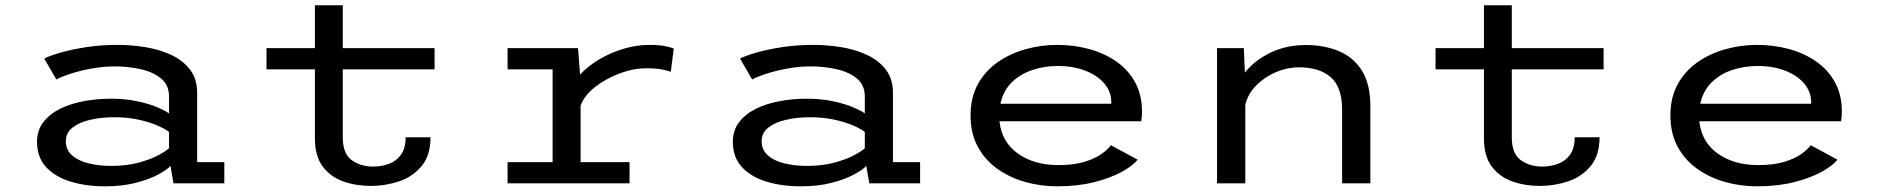

<svg xmlns="http://www.w3.org/2000/svg" viewBox="-20 -678 6951 710"><path d="M369 11Q297 11 240 -6.8Q183 -24.5 150 -60.8Q117 -97 117 -153.5Q117 -196 140.2 -226.2Q163.5 -256.5 202.5 -275.8Q241.5 -295 290.2 -304Q339 -313 390.5 -313Q444 -313 488 -303.5Q532 -294 562 -281.2Q592 -268.5 605 -258.5V-321.5Q605 -364 575 -388.2Q545 -412.5 499 -422.5Q453 -432.5 405 -432.5Q360.5 -432.5 315.8 -424Q271 -415.5 236.8 -404Q202.5 -392.5 188.5 -384L143.5 -461.5Q164 -472 205 -483.8Q246 -495.5 300 -503.8Q354 -512 414.5 -512Q465 -512 516.8 -503.8Q568.5 -495.5 612 -475.5Q655.5 -455.5 682.2 -421.2Q709 -387 709 -335.5V-78.5H809.5V0H621.5L610.5 -64.5Q598 -50.5 565.2 -32.8Q532.5 -15 482.5 -2Q432.5 11 369 11ZM391 -64.5Q448 -64.5 492.2 -76.5Q536.5 -88.5 565.5 -104Q594.5 -119.5 605 -130V-190Q592.5 -200.5 563 -213.5Q533.5 -226.5 492.2 -235.5Q451 -244.5 403 -244.5Q355.5 -244.5 314.5 -235.2Q273.5 -226 248.5 -206.5Q223.5 -187 223.5 -156Q223.5 -123.5 246.8 -103.2Q270 -83 308 -73.8Q346 -64.5 391 -64.5Z M1144.5 -166.5V-421.5H965.5V-500H1144.5V-658.5H1247.5V-500H1587V-421.5H1247.5V-170.5Q1247.5 -109.5 1280.8 -85.8Q1314 -62 1360 -62Q1390.5 -62 1418 -72Q1445.5 -82 1462.8 -105.8Q1480 -129.5 1480 -170.5H1572Q1572 -103.5 1539.2 -64Q1506.5 -24.5 1456 -7.5Q1405.5 9.5 1351.5 9.5Q1296 9.5 1249 -7.2Q1202 -24 1173.2 -62.5Q1144.5 -101 1144.5 -166.5Z M1857 0V-78.5H2023.5V-421.5H1857V-500H2117.5L2125 -402Q2154.5 -434 2196.5 -458.8Q2238.5 -483.5 2286.2 -497.8Q2334 -512 2381 -512Q2419.5 -512 2440.8 -507.2Q2462 -502.5 2471.5 -498.5L2460.5 -412.5Q2451 -416.5 2429 -421Q2407 -425.5 2370.5 -425.5Q2322 -425.5 2270.8 -406.2Q2219.5 -387 2180 -355.8Q2140.5 -324.5 2127 -287.5V-78.5H2308V0Z M2942 11Q2870 11 2813 -6.8Q2756 -24.5 2723 -60.8Q2690 -97 2690 -153.5Q2690 -196 2713.2 -226.2Q2736.5 -256.5 2775.5 -275.8Q2814.5 -295 2863.2 -304Q2912 -313 2963.5 -313Q3017 -313 3061 -303.5Q3105 -294 3135 -281.2Q3165 -268.5 3178 -258.5V-321.5Q3178 -364 3148 -388.2Q3118 -412.5 3072 -422.5Q3026 -432.5 2978 -432.5Q2933.5 -432.5 2888.8 -424Q2844 -415.5 2809.8 -404Q2775.5 -392.5 2761.5 -384L2716.5 -461.5Q2737 -472 2778 -483.8Q2819 -495.5 2873 -503.8Q2927 -512 2987.5 -512Q3038 -512 3089.8 -503.8Q3141.5 -495.5 3185 -475.5Q3228.5 -455.5 3255.2 -421.2Q3282 -387 3282 -335.5V-78.5H3382.5V0H3194.5L3183.5 -64.5Q3171 -50.5 3138.2 -32.8Q3105.5 -15 3055.5 -2Q3005.5 11 2942 11ZM2964 -64.5Q3021 -64.5 3065.2 -76.5Q3109.5 -88.5 3138.5 -104Q3167.5 -119.5 3178 -130V-190Q3165.5 -200.5 3136 -213.5Q3106.5 -226.5 3065.2 -235.5Q3024 -244.5 2976 -244.5Q2928.5 -244.5 2887.5 -235.2Q2846.5 -226 2821.5 -206.5Q2796.5 -187 2796.5 -156Q2796.5 -123.5 2819.8 -103.2Q2843 -83 2881 -73.8Q2919 -64.5 2964 -64.5Z M3889 11Q3828.5 11 3771.5 -5Q3714.5 -21 3668.8 -53.2Q3623 -85.5 3596 -135Q3569 -184.5 3569 -251.5Q3569 -317.5 3596 -366.5Q3623 -415.5 3669 -447.8Q3715 -480 3772.2 -496Q3829.5 -512 3889.5 -512Q3951 -512 4007.2 -496.8Q4063.5 -481.5 4107.8 -450.8Q4152 -420 4177.5 -373.8Q4203 -327.5 4203 -266Q4203 -244.5 4200 -229.5H3676Q3684 -153 3744 -110.2Q3804 -67.5 3894 -67.5Q3950.5 -67.5 3990 -79.5Q4029.5 -91.5 4053.5 -108.8Q4077.5 -126 4088 -141L4187 -87.5Q4168.5 -64.5 4127.2 -42Q4086 -19.5 4025.5 -4.2Q3965 11 3889 11ZM3892 -434Q3841.5 -434 3797 -419Q3752.5 -404 3721.2 -373.2Q3690 -342.5 3679.5 -294.5H4089.5V-300Q4089.5 -338.5 4064 -368.8Q4038.5 -399 3993.8 -416.5Q3949 -434 3892 -434Z M4480.5 0V-500H4579.5L4583.5 -409.5Q4619.5 -455 4678 -483.2Q4736.5 -511.5 4809.5 -511.5Q4876.5 -511.5 4930.5 -489.2Q4984.5 -467 5016 -417.2Q5047.5 -367.5 5047.5 -284.5V0H4943V-271.5Q4943 -356 4901 -392.5Q4859 -429 4784.5 -429Q4740 -429 4697.8 -411Q4655.5 -393 4624.8 -361.5Q4594 -330 4585 -289.5V0Z M5467.5 -166.5V-421.5H5288.5V-500H5467.5V-658.5H5570.5V-500H5910V-421.5H5570.5V-170.5Q5570.5 -109.5 5603.8 -85.8Q5637 -62 5683 -62Q5713.5 -62 5741 -72Q5768.5 -82 5785.8 -105.8Q5803 -129.5 5803 -170.5H5895Q5895 -103.5 5862.2 -64Q5829.5 -24.5 5779 -7.5Q5728.5 9.5 5674.5 9.5Q5619 9.5 5572 -7.2Q5525 -24 5496.2 -62.5Q5467.5 -101 5467.5 -166.5Z M6477 11Q6416.5 11 6359.5 -5Q6302.5 -21 6256.8 -53.2Q6211 -85.5 6184 -135Q6157 -184.5 6157 -251.5Q6157 -317.5 6184 -366.5Q6211 -415.5 6257 -447.8Q6303 -480 6360.2 -496Q6417.5 -512 6477.5 -512Q6539 -512 6595.2 -496.8Q6651.5 -481.5 6695.8 -450.8Q6740 -420 6765.5 -373.8Q6791 -327.5 6791 -266Q6791 -244.5 6788 -229.5H6264Q6272 -153 6332 -110.2Q6392 -67.5 6482 -67.5Q6538.5 -67.5 6578 -79.5Q6617.5 -91.5 6641.5 -108.8Q6665.5 -126 6676 -141L6775 -87.5Q6756.5 -64.5 6715.2 -42Q6674 -19.5 6613.5 -4.2Q6553 11 6477 11ZM6480 -434Q6429.5 -434 6385 -419Q6340.5 -404 6309.2 -373.2Q6278 -342.5 6267.5 -294.5H6677.5V-300Q6677.5 -338.5 6652 -368.8Q6626.5 -399 6581.8 -416.5Q6537 -434 6480 -434Z"/></svg>

Font: Trispace SemiExpanded
Style: Regular
Weight: 400
Width: 6
Designer: Tyler Finck
Foundry: Etcetera Type Company
Version: Version 1.210; ttfautohint (v1.8.3)